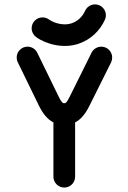

<svg xmlns="http://www.w3.org/2000/svg" viewBox="-20 -845 578 865"><path d="M392.6 -607.9 295.4 -412.1C281.2 -383.3 276.4 -379.9 269.5 -379.9C262.2 -379.9 256.3 -384.8 243.2 -412.1L147.9 -607.4C140.1 -623.5 123.5 -634.8 104 -634.8C77.1 -634.8 55.2 -612.8 55.2 -585.9C55.2 -578.1 56.6 -571.3 60.1 -564.5L155.3 -369.1C172.9 -333 194.3 -306.6 220.7 -293.5V-48.8C220.7 -22 242.7 0 269.5 0C296.4 0 318.4 -22 318.4 -48.8V-293.5C345.2 -307.1 365.7 -333.5 383.3 -369.1L480.5 -564C483.9 -571.3 485.4 -578.1 485.4 -585.9C485.4 -612.8 463.4 -634.8 436.5 -634.8C417.5 -634.8 400.4 -623.5 392.6 -607.9ZM363.8 -796.9C351.1 -769.5 331.1 -750 303.2 -740.2C269.5 -728.5 226.6 -738.8 199.7 -757.8C191.4 -763.7 182.1 -766.6 171.4 -766.6C144.5 -766.6 122.6 -744.6 122.6 -717.8C122.6 -701.2 130.9 -686.5 143.1 -677.7C190.4 -644 268.6 -625 335.4 -648.4C388.7 -667 429.2 -705.1 452.6 -755.9C455.6 -762.2 457 -769 457 -776.4C457 -803.2 435.1 -825.2 408.2 -825.2C388.7 -825.2 371.6 -814 363.8 -796.9Z"/></svg>

Font: Velvelyne Book
Style: Bold
Weight: 700
Designer: Manon Van der Borght et Mariel Nils
Foundry: Velvetyne
Version: Version 1.070;Glyphs 3.3.1 (3343)